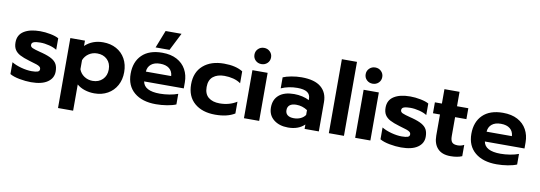

<svg xmlns="http://www.w3.org/2000/svg" viewBox="-67 -1204 5311 1889"><g transform="rotate(10 2588.5 -260.0)"><path d="M37 -29V-147Q77 -123 133 -108Q189 -93 237 -93Q278 -93 297 -100Q316 -107 316 -126Q316 -141 305 -150.5Q294 -160 271.5 -167.5Q249 -175 197 -190Q136 -208 101.5 -226.5Q67 -245 49.5 -273Q32 -301 32 -345Q32 -420 91.5 -457.5Q151 -495 253 -495Q303 -495 356.5 -484.5Q410 -474 439 -457V-342Q410 -361 363.5 -373Q317 -385 273 -385Q232 -385 209.5 -377Q187 -369 187 -347Q187 -328 208.5 -318Q230 -308 289 -293L309 -288Q372 -271 407 -250.5Q442 -230 456.5 -201.5Q471 -173 471 -130Q471 -64 414 -24.5Q357 15 249 15Q195 15 133.5 3.5Q72 -8 37 -29Z M556 -480H702V-427Q775 -495 882 -495Q957 -495 1014.5 -463.5Q1072 -432 1104 -374.5Q1136 -317 1136 -241Q1136 -166 1104 -108Q1072 -50 1014.5 -17.5Q957 15 882 15Q831 15 785 0Q739 -15 707 -43V219H556ZM982 -241Q982 -303 943.5 -340Q905 -377 844 -377Q797 -377 760 -352Q723 -327 707 -286V-195Q722 -153 759.5 -128Q797 -103 844 -103Q905 -103 943.5 -141Q982 -179 982 -241Z M1467 -711H1626L1537 -535H1398ZM1201 -238Q1201 -357 1271.5 -426Q1342 -495 1473 -495Q1559 -495 1619 -463Q1679 -431 1710 -374.5Q1741 -318 1741 -247V-186H1345Q1361 -94 1517 -94Q1563 -94 1612 -102Q1661 -110 1697 -124V-18Q1662 -3 1607 6Q1552 15 1497 15Q1359 15 1280 -51.5Q1201 -118 1201 -238ZM1598 -284Q1595 -332 1562 -358.5Q1529 -385 1471 -385Q1414 -385 1381 -358Q1348 -331 1345 -284Z M1805 -239Q1805 -360 1882.5 -427.5Q1960 -495 2090 -495Q2208 -495 2278 -451V-332Q2246 -355 2203.5 -366Q2161 -377 2114 -377Q2044 -377 2002 -343Q1960 -309 1960 -239Q1960 -169 2001.5 -135.5Q2043 -102 2113 -102Q2210 -102 2284 -149V-31Q2210 15 2089 15Q1959 15 1882 -51.5Q1805 -118 1805 -239Z M2368 -635Q2368 -669 2392 -692.5Q2416 -716 2451 -716Q2486 -716 2510 -692.5Q2534 -669 2534 -635Q2534 -600 2510 -577Q2486 -554 2451 -554Q2416 -554 2392 -577Q2368 -600 2368 -635ZM2375 -480H2527V0H2375Z M2618 -151Q2618 -231 2671 -275.5Q2724 -320 2821 -320Q2864 -320 2903 -311Q2942 -302 2972 -286V-298Q2972 -343 2940 -364Q2908 -385 2842 -385Q2754 -385 2680 -352V-462Q2712 -476 2763 -485.5Q2814 -495 2865 -495Q2995 -495 3059 -441.5Q3123 -388 3123 -292V0H2981V-44Q2920 15 2817 15Q2729 15 2673.5 -29.5Q2618 -74 2618 -151ZM2972 -138V-186Q2921 -220 2860 -220Q2818 -220 2795.5 -202.5Q2773 -185 2773 -151Q2773 -119 2795 -102Q2817 -85 2858 -85Q2895 -85 2925 -99Q2955 -113 2972 -138Z M3223 -739H3374V0H3223Z M3479 -635Q3479 -669 3503 -692.5Q3527 -716 3562 -716Q3597 -716 3621 -692.5Q3645 -669 3645 -635Q3645 -600 3621 -577Q3597 -554 3562 -554Q3527 -554 3503 -577Q3479 -600 3479 -635ZM3486 -480H3638V0H3486Z M3734 -29V-147Q3774 -123 3830 -108Q3886 -93 3934 -93Q3975 -93 3994 -100Q4013 -107 4013 -126Q4013 -141 4002 -150.5Q3991 -160 3968.5 -167.5Q3946 -175 3894 -190Q3833 -208 3798.5 -226.5Q3764 -245 3746.5 -273Q3729 -301 3729 -345Q3729 -420 3788.5 -457.5Q3848 -495 3950 -495Q4000 -495 4053.5 -484.5Q4107 -474 4136 -457V-342Q4107 -361 4060.5 -373Q4014 -385 3970 -385Q3929 -385 3906.5 -377Q3884 -369 3884 -347Q3884 -328 3905.5 -318Q3927 -308 3986 -293L4006 -288Q4069 -271 4104 -250.5Q4139 -230 4153.5 -201.5Q4168 -173 4168 -130Q4168 -64 4111 -24.5Q4054 15 3946 15Q3892 15 3830.5 3.5Q3769 -8 3734 -29Z M4268 -161V-371H4198V-480H4268V-624H4419V-480H4532V-371H4419V-181Q4419 -139 4435 -120.5Q4451 -102 4492 -102Q4525 -102 4555 -118V-5Q4509 15 4439 15Q4355 15 4311.5 -31.5Q4268 -78 4268 -161Z M4605 -238Q4605 -357 4675.5 -426Q4746 -495 4877 -495Q4963 -495 5023 -463Q5083 -431 5114 -374.5Q5145 -318 5145 -247V-186H4749Q4765 -94 4921 -94Q4967 -94 5016 -102Q5065 -110 5101 -124V-18Q5066 -3 5011 6Q4956 15 4901 15Q4763 15 4684 -51.5Q4605 -118 4605 -238ZM5002 -284Q4999 -332 4966 -358.5Q4933 -385 4875 -385Q4818 -385 4785 -358Q4752 -331 4749 -284Z"/></g></svg>

Font: Prompt SemiBold
Style: Regular
Weight: 600
Designer: Katatrad Team
Foundry: CadsonDemak
Version: Version 1.000